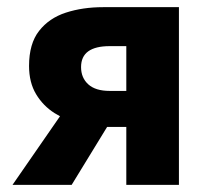

<svg xmlns="http://www.w3.org/2000/svg" viewBox="-20 -516 585 536"><path d="M332.6 0V-161.7H277Q240.4 -161.7 202.2 -171Q163.9 -180.2 132.2 -200.3Q100.4 -220.4 80.8 -253Q61.1 -285.7 61.1 -332Q61.1 -393.9 89 -429.6Q116.9 -465.4 163.8 -480.7Q210.8 -496 267.9 -496H479.5V0ZM286.2 -262.2H332.6V-387.2H286.2Q246.6 -387.2 226.4 -372.7Q206.3 -358.1 206.3 -328.7Q206.3 -298.9 226.4 -280.6Q246.6 -262.2 286.2 -262.2ZM15 0 179.4 -237.6 300.6 -196.9 180.1 0Z"/></svg>

Font: SourceSans3VF
Style: Regular
Weight: 200
Designer: Paul D. Hunt
Foundry: Adobe
Version: Version 3.052;hotconv 1.1.0;makeotfexe 2.6.0